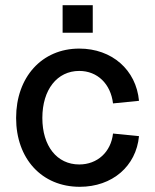

<svg xmlns="http://www.w3.org/2000/svg" viewBox="-20 -703 597 739"><path d="M287 16C412 16 504 -63 515 -179L415 -189C407 -118 355 -70 285 -70C199 -70 143 -141 143 -249C143 -358 200 -430 285 -430C355 -430 406 -380 415 -305L515 -315C504 -434 411 -516 285 -516C141 -516 42 -406 42 -249C42 -92 141 16 287 16ZM221 -577H337V-683H221Z"/></svg>

Font: Uncut Sans Medium
Style: Regular
Weight: 500
Designer: Kasper Nordkvist
Foundry: UNCUT.wtf
Version: Version 1.304;Glyphs 3.2 (3246)